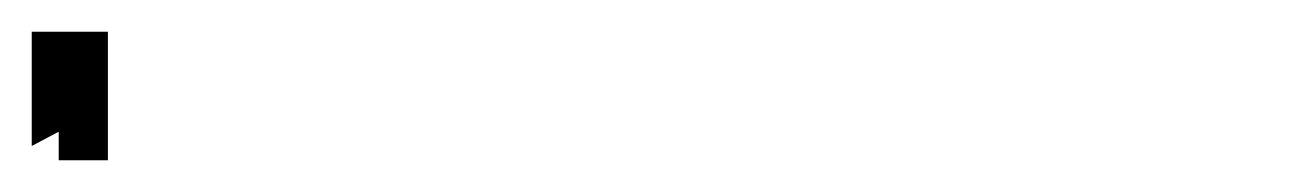

<svg xmlns="http://www.w3.org/2000/svg" viewBox="-37 -83 826 121"><path d="M0 0V18H31V-63H-17V9Z"/></svg>

Font: CiSf OpenHand
Style: BdExtObl
Weight: 400
Foundry: Cannot Into Space Fonts
Version: Version 0.7892